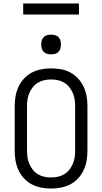

<svg xmlns="http://www.w3.org/2000/svg" viewBox="-20 -1077 590 1109"><path d="M275 12Q246 12 217.5 6.5Q189 1 164 -12Q139 -25 119 -46.5Q99 -68 87 -94Q75 -120 70 -148Q65 -176 65 -205V-465Q65 -494 70 -522Q75 -550 87 -576Q99 -602 119 -623.5Q139 -645 164 -658Q189 -671 217.5 -676.5Q246 -682 275 -682Q304 -682 332.5 -677Q361 -672 386 -658.5Q411 -645 431 -623.5Q451 -602 463 -576Q475 -550 480 -522Q485 -494 485 -465V-205Q485 -176 480 -148Q475 -120 463 -94Q451 -68 431 -46.5Q411 -25 386 -12Q361 1 332.5 6.5Q304 12 275 12ZM275 -52Q295 -52 314 -56Q333 -60 350 -70Q367 -80 379.5 -95.5Q392 -111 400 -129Q408 -147 411 -166Q414 -185 414 -205V-465Q414 -485 411 -504Q408 -523 400 -541Q392 -559 379.5 -574.5Q367 -590 350 -600Q333 -610 314 -614Q295 -618 275 -618Q255 -618 236 -614Q217 -610 200 -600Q183 -590 170.5 -574.5Q158 -559 150 -541Q142 -523 139 -504Q136 -485 136 -465V-205Q136 -185 139 -166Q142 -147 150 -129Q158 -111 170.5 -95.5Q183 -80 200 -70Q217 -60 236 -56Q255 -52 275 -52ZM275 -763Q263 -763 252 -766Q241 -769 232.5 -777.5Q224 -786 221 -797Q218 -808 218 -820Q218 -832 221 -843Q224 -854 232.5 -862.5Q241 -871 252 -874Q263 -877 275 -877Q287 -877 298 -874Q309 -871 317.5 -862.5Q326 -854 329 -843Q332 -832 332 -820Q332 -808 329 -797Q326 -786 317.5 -777.5Q309 -769 298 -766Q287 -763 275 -763ZM114 -993V-1057H436V-993Z"/></svg>

Font: Lode Term
Style: Regular
Weight: 400
Monospace: yes
Designer: Belleve Invis
Foundry: Belleve Invis
Version: Version 29.2.0